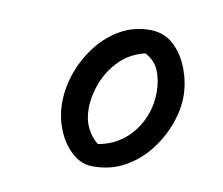

<svg xmlns="http://www.w3.org/2000/svg" viewBox="-51 -831 554 478"><g transform="rotate(10 226.0 -591.5)"><path d="M403.2 -622.2Q403.2 -588.1 389.8 -551.4Q376.5 -514.8 351.6 -482.8Q326.7 -450.9 291.2 -431.1Q255.6 -411.4 210.8 -411.4Q181.6 -411.4 158.2 -432.5Q134.7 -453.6 121.5 -486.3Q108.3 -519 108.3 -554Q108.3 -593.2 122 -631.3Q135.7 -669.5 160.4 -701.2Q185.1 -733 218.7 -751.8Q252.2 -770.7 292.3 -770.7Q329.2 -770.7 353.7 -747.4Q378.2 -724.1 390.7 -689.8Q403.2 -655.6 403.2 -622.2ZM175.9 -550.6Q175.9 -523.5 186.6 -502.3Q197.3 -481 213.8 -468.4Q250.7 -474.7 277.9 -496.5Q305.1 -518.4 320.4 -550.9Q335.6 -583.4 335.6 -621Q335.6 -651.6 325.7 -675Q315.8 -698.5 291.2 -711.3Q252.8 -702.1 227.2 -676.2Q201.6 -650.4 188.8 -616.9Q175.9 -583.4 175.9 -550.6Z"/></g></svg>

Font: Kalam Variable Light
Style: Regular
Weight: 300
Designer: Lipi Raval, Jonny Pinhorn
Foundry: Indian Type Foundry
Version: Version 3.000